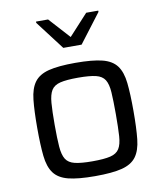

<svg xmlns="http://www.w3.org/2000/svg" viewBox="-83 -803 744 878"><g transform="rotate(-10 288.5 -363.5)"><path d="M288 8Q209 8 164 -3.5Q119 -15 97.5 -44Q76 -73 70.5 -124.5Q65 -176 65 -255Q65 -334 70.5 -385.5Q76 -437 97.5 -466Q119 -495 164 -506.5Q209 -518 288 -518Q368 -518 413 -506.5Q458 -495 479.5 -466Q501 -437 506.5 -385.5Q512 -334 512 -255Q512 -176 506.5 -124.5Q501 -73 479.5 -44Q458 -15 413 -3.5Q368 8 288 8ZM288 -61Q342 -61 371 -68Q400 -75 412.5 -95Q425 -115 427.5 -153.5Q430 -192 430 -255Q430 -318 427.5 -356.5Q425 -395 412.5 -415Q400 -435 371 -442Q342 -449 288 -449Q235 -449 206 -442Q177 -435 164.5 -415Q152 -395 149 -356.5Q146 -318 146 -255Q146 -192 149 -153.5Q152 -115 164.5 -95Q177 -75 206 -68Q235 -61 288 -61ZM246 -595 144 -729V-735H200L288 -638L377 -735H433V-729L331 -595Z"/></g></svg>

Font: Saira
Style: Regular
Weight: 400
Designer: Hector Gatti with collaboration of the Omnibus-Type team
Foundry: Omnibus-Type
Version: Version 1.100; ttfautohint (v1.8.3)